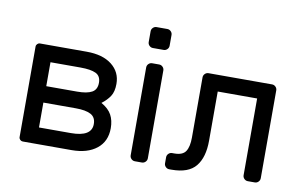

<svg xmlns="http://www.w3.org/2000/svg" viewBox="-75 -852 1578 1003"><g transform="rotate(10 714.0 -350.0)"><path d="M75 -500Q75 -508 81 -514Q87 -520 95 -520H343Q428 -520 476.5 -482Q525 -444 525 -381Q525 -340 509 -315.5Q493 -291 465 -270Q504 -248 520 -218.5Q536 -189 536 -148Q536 -78 487 -39Q438 0 354 0H95Q87 0 81 -6Q75 -12 75 -20ZM166 -306H330Q382 -306 408 -320.5Q434 -335 434 -371Q434 -407 407 -420Q380 -433 325 -433H166ZM166 -87H335Q445 -87 445 -154Q445 -190 418 -204.5Q391 -219 338 -219H166Z M737 -599H680Q669 -599 661 -607Q653 -615 653 -626V-683Q653 -694 661 -702Q669 -710 680 -710H737Q748 -710 756 -702Q764 -694 764 -683V-626Q764 -615 756 -607Q748 -599 737 -599ZM727 0H690Q679 0 671 -8Q663 -16 663 -27V-493Q663 -504 671 -512Q679 -520 690 -520H727Q738 -520 746 -512Q754 -504 754 -493V-27Q754 -16 746 -8Q738 0 727 0Z M1326 -520Q1337 -520 1345 -512Q1353 -504 1353 -493V-27Q1353 -16 1345 -8Q1337 0 1326 0H1289Q1278 0 1270 -8Q1262 -16 1262 -27V-434H1053V-173Q1053 -85 1014.5 -37.5Q976 10 886 10H874Q863 10 855 2Q847 -6 847 -17V-49Q847 -60 855 -68Q863 -76 874 -76H886Q930 -76 946 -100.5Q962 -125 962 -174V-493Q962 -504 970 -512Q978 -520 989 -520Z"/></g></svg>

Font: Rubik
Style: Regular
Weight: 400
Designer: Hubert & Fischer
Foundry: Hubert & Fischer
Version: Version 1.100